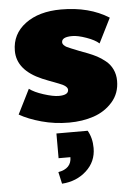

<svg xmlns="http://www.w3.org/2000/svg" viewBox="-56 -560 638 903"><g transform="rotate(-5 262.5 -108.5)"><path d="M194.2 62.5H341.7Q362.5 98.3 362.5 145.8Q362.5 210 315.4 252.9Q268.3 295.8 200 300L187.5 244.2Q250 233.3 250 179.2H194.2ZM25 -41.7 83.3 -158.3Q105.8 -140.8 150 -126.7Q194.2 -112.5 220.8 -112.5Q266.7 -112.5 266.7 -137.5Q266.7 -155.8 225 -170.8Q169.2 -191.7 150 -200Q33.3 -250 33.3 -341.7Q33.3 -420.8 97.5 -468.8Q161.7 -516.7 266.7 -516.7Q399.2 -516.7 491.7 -458.3L433.3 -341.7Q414.2 -359.2 374.2 -373.3Q334.2 -387.5 308.3 -387.5Q258.3 -387.5 258.3 -362.5Q258.3 -355 265 -348.3Q271.7 -341.7 278.8 -338.3Q285.8 -335 300 -329.2Q335.8 -314.2 375 -300Q398.3 -290.8 416.7 -281.2Q435 -271.7 455.8 -255Q476.7 -238.3 488.3 -213.8Q500 -189.2 500 -159.2Q500 -100.8 464.2 -60Q428.3 -19.2 375 -1.2Q321.7 16.7 258.3 16.7Q190.8 16.7 128.8 -0.4Q66.7 -17.5 25 -41.7Z"/></g></svg>

Font: BoonTook
Style: Regular
Weight: 400
Designer: Sungsit Sawaiwan
Foundry: FontUni
Version: Version 3.0